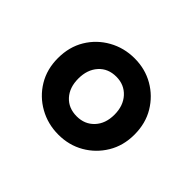

<svg xmlns="http://www.w3.org/2000/svg" viewBox="-83 -908 578 578"><g transform="rotate(45 206.5 -618.5)"><path d="M208 -456Q163 -456 125.5 -477Q88 -498 66 -534.5Q44 -571 44 -618Q44 -666 66 -702.5Q88 -739 125.5 -760Q163 -781 208 -781Q253 -781 289.5 -760Q326 -739 348 -702.5Q370 -666 370 -618Q370 -571 348 -534.5Q326 -498 289.5 -477Q253 -456 208 -456ZM208 -534Q242 -534 263.5 -557Q285 -580 285 -618Q285 -656 263.5 -679.5Q242 -703 208 -703Q173 -703 152 -679.5Q131 -656 131 -618Q131 -580 152 -557Q173 -534 208 -534Z"/></g></svg>

Font: Noto Sans SC Thin ExtraBold
Style: Regular
Weight: 800
Version: Version 2.004-H2;hotconv 1.0.118;makeotfexe 2.5.65603